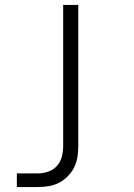

<svg xmlns="http://www.w3.org/2000/svg" viewBox="-20 -540 540 775"><path d="M48 215V160H132Q153 160 174 153Q195 146 209.5 130Q224 114 229.5 93Q235 72 235 50V-520H296V50Q296 73 292.5 94.5Q289 116 279 136Q269 156 253 172Q237 188 217.5 198Q198 208 176 211.5Q154 215 132 215Z"/></svg>

Font: Iosevka Light
Style: Regular
Weight: 300
Monospace: yes
Designer: Belleve Invis
Foundry: Belleve Invis
Version: Version 32.5.0; ttfautohint (v1.8.4)